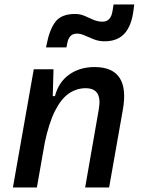

<svg xmlns="http://www.w3.org/2000/svg" viewBox="-20 -821 626 841"><path d="M36.6 0 127.9 -517.6H214.4L210.9 -394L141.6 0ZM353 0 413.1 -344.2Q420.9 -389.2 406.5 -411.9Q392.1 -434.6 355 -434.6Q315.4 -434.6 281.7 -411.6Q248 -388.7 220.9 -335.2Q193.8 -281.7 174.8 -190.4L199.2 -399.9H220.7Q236.3 -460.9 282.7 -494.1Q329.1 -527.3 394 -527.3Q472.7 -527.3 503.7 -480.2Q534.7 -433.1 518.1 -340.3L458 0ZM181.6 -613.3 184.6 -627.9Q197.3 -692.9 223.4 -726.3Q249.5 -759.8 308.6 -759.8Q331.1 -759.8 350.3 -751.5Q369.6 -743.2 388.7 -734.6Q407.7 -726.1 429.2 -726.1Q447.3 -726.1 458.3 -737.8Q469.2 -749.5 472.7 -772L477.5 -801.3H567.9L564.9 -776.9Q556.6 -708.5 525.6 -674.3Q494.6 -640.1 438 -640.1Q413.1 -640.1 391.4 -648.7Q369.6 -657.2 351.3 -665.5Q333 -673.8 317.9 -673.8Q299.3 -673.8 289.1 -663.3Q278.8 -652.8 274.9 -632.8L271 -613.3Z"/></svg>

Font: Cascadia Code PL
Style: Italic
Weight: 400
Italic angle: -10°
Monospace: yes
Designer: Aaron Bell
Foundry: Saja Typeworks
Version: Version 2404.023